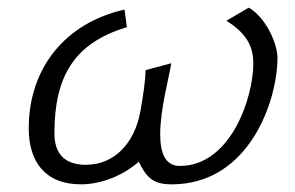

<svg xmlns="http://www.w3.org/2000/svg" viewBox="-20 -469 771 501"><path d="M55 -134C55 -48 97 12 191 12C245 12 303 -12 342 -47C363 -4 381 12 428 12C631 12 704 -207 704 -318C704 -357 672 -425 629 -449L571 -415C617 -385 641 -355 641 -303C641 -216 583 -36 449 -36C410 -36 398 -72 398 -119C398 -185 422 -271 427 -304L360 -286C359 -255 354 -222 346 -177C331 -96 279 -39 204 -39C144 -39 122 -73 122 -121C122 -265 170 -356 311 -398L305 -444C153 -410 55 -294 55 -134Z"/></svg>

Font: KpSans
Style: Italic
Weight: 400
Italic angle: -11°
Version: Version 0.66